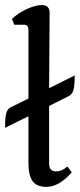

<svg xmlns="http://www.w3.org/2000/svg" viewBox="-25 -729 317 762"><path d="M259.8 -44.9 242.2 -68.4Q221.7 -48.8 197.3 -48.8Q169.9 -48.8 169.9 -80.1V-308.6L248 -347.7Q261.7 -354.5 266.6 -372.1Q271.5 -389.6 271.5 -429.7L169.9 -378.9L171.9 -679.7Q171.9 -693.4 164.1 -701.2Q156.2 -709 142.6 -709Q116.2 -709 82 -693.4Q47.9 -677.7 22.5 -654.3L31.2 -630.9H70.3Q87.9 -630.9 87.9 -611.3V-337.9L16.6 -302.7Q3.9 -295.9 -0.5 -278.3Q-4.9 -260.7 -4.9 -221.7L87.9 -267.6V-83Q87.9 -32.2 104.5 -9.8Q121.1 12.7 159.2 12.7Q209 12.7 259.8 -44.9Z"/></svg>

Font: Kurale
Style: Regular
Weight: 400
Version: 1.0; ttfautohint (v1.3)